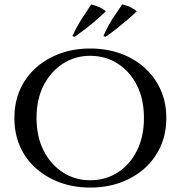

<svg xmlns="http://www.w3.org/2000/svg" viewBox="-20 -833 815 867"><path d="M387 -614Q461 -614 523.5 -591.5Q586 -569 632.5 -527.5Q679 -486 705 -428.5Q731 -371 731 -300Q731 -229 705 -171.5Q679 -114 632.5 -72.5Q586 -31 523.5 -8.5Q461 14 387 14Q314 14 252 -8.5Q190 -31 143 -72.5Q96 -114 70.5 -171.5Q45 -229 45 -300Q45 -371 70.5 -428.5Q96 -486 143 -527.5Q190 -569 252 -591.5Q314 -614 387 -614ZM387 -19Q457 -19 512 -54.5Q567 -90 598.5 -153Q630 -216 630 -300Q630 -385 598.5 -447.5Q567 -510 512 -545.5Q457 -581 387 -581Q319 -581 264 -545.5Q209 -510 177 -447.5Q145 -385 145 -300Q145 -216 177 -153Q209 -90 264 -54.5Q319 -19 387 -19ZM307 -670Q318 -695 332 -719.5Q346 -744 362 -767.5Q378 -791 392 -813Q412 -808 428 -801Q444 -794 458 -782Q437 -762 414 -742Q391 -722 366.5 -703Q342 -684 318 -667ZM447 -670Q457 -695 471 -719.5Q485 -744 501 -767.5Q517 -791 532 -813Q551 -809 568 -801Q585 -793 598 -782Q577 -762 553.5 -742Q530 -722 506 -703Q482 -684 457 -667Z"/></svg>

Font: Cinzel Medium
Style: Regular
Weight: 500
Designer: Natanael Gama
Version: Version 2.000